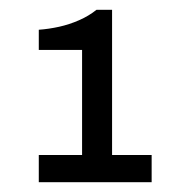

<svg xmlns="http://www.w3.org/2000/svg" viewBox="-20 -813 386 393"><path d="M59.4 -440V-495.7H148V-710.8H59.4V-752.1Q80.1 -753.6 100.9 -758.2Q121.7 -762.8 141.6 -771.5Q161.6 -780.2 177.6 -793H209.4V-495.7H290.4V-440Z"/></svg>

Font: Archivo SemiBold
Style: Regular
Weight: 600
Designer: Hector Gatti
Foundry: Omnibus-Type
Version: Version 2.001